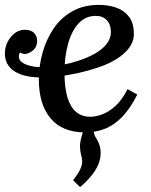

<svg xmlns="http://www.w3.org/2000/svg" viewBox="-28 -531 618 786"><path d="M300 235 271 207Q293 179 301 160.5Q309 142 308.5 128.5Q308 115 304 104Q300 86 299.5 70.5Q299 55 303.5 37Q308 19 316 -7L357 -26Q353 -10 355.5 7Q358 24 366 35Q394 79 379 129.5Q364 180 300 235ZM321 11Q227 11 179 -46.5Q131 -104 131 -206Q131 -260 146 -314.5Q161 -369 191 -413.5Q221 -458 267.5 -484.5Q314 -511 377 -511Q416 -511 448.5 -499.5Q481 -488 500.5 -462Q520 -436 520 -392Q520 -361 500.5 -335Q481 -309 448.5 -289Q416 -269 376 -255.5Q336 -242 294 -232.5Q252 -223 213 -218.5Q174 -214 146 -214Q72 -213 31.5 -239Q-9 -265 -8 -315Q-7 -350 15.5 -378.5Q38 -407 70 -409Q98 -410 111.5 -396Q125 -382 124 -361Q123 -339 109 -326.5Q95 -314 81 -311Q77 -309 69 -310.5Q61 -312 54 -316Q49 -308 49 -302Q48 -279 79.5 -266.5Q111 -254 158 -256Q187 -258 222.5 -264.5Q258 -271 293.5 -282.5Q329 -294 359.5 -311Q390 -328 408 -350.5Q426 -373 426 -400Q426 -430 409.5 -448Q393 -466 364 -466Q322 -466 293.5 -435Q265 -404 250.5 -351Q236 -298 236 -235Q236 -171 248.5 -131Q261 -91 284.5 -72Q308 -53 341 -53Q366 -53 393.5 -64Q421 -75 447 -99.5Q473 -124 494 -166L534 -144Q506 -88 473 -53.5Q440 -19 402 -4Q364 11 321 11Z"/></svg>

Font: Lora Medium
Style: Italic
Weight: 500
Italic angle: -3°
Designer: Olga Karpushina, Alexei Vanyashin (Cyrillic)
Foundry: Cyreal
Version: Version 3.004